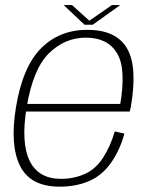

<svg xmlns="http://www.w3.org/2000/svg" viewBox="-20 -712 578 737"><path d="M209 4.5 214 -25.5Q128 -25.5 94 -94.2Q60 -163 82 -298.5Q106 -446 167.2 -506.8Q228.5 -567.5 310 -567.5Q393 -567.5 429.2 -507.8Q465.5 -448 440.5 -305.5L446.5 -313H77.5L72.5 -284H478Q480 -292 482 -300.5Q509 -456.5 467.2 -527Q425.5 -597.5 315 -597.5Q208 -597.5 137.2 -526.2Q66.5 -455 41 -298.5Q17.5 -154 57.2 -74.8Q97 4.5 209 4.5ZM214 -25.5 209 4.5Q272 4.5 322 -17Q372 -38.5 406.2 -87.2Q440.5 -136 457.5 -199L420.5 -207.5Q405 -153 376.5 -108Q348 -63 305.5 -44.2Q263 -25.5 214 -25.5ZM304.5 -617H336L441.5 -692.5H409.5L323 -632.5L256.5 -692.5H224.5Z"/></svg>

Font: Anybody UltraCondensed Thin ExtraLight
Style: Italic
Weight: 250
Italic angle: -10°
Version: Version 1.111